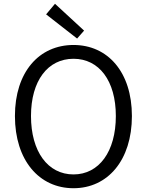

<svg xmlns="http://www.w3.org/2000/svg" viewBox="-20 -983 777 1016"><path d="M369 13C550 13 678 -135 678 -369C678 -602 550 -745 369 -745C187 -745 59 -602 59 -369C59 -135 187 13 369 13ZM369 -60C233 -60 144 -181 144 -369C144 -556 233 -672 369 -672C504 -672 593 -556 593 -369C593 -181 504 -60 369 -60ZM388 -779 425 -821 271 -963 224 -907Z"/></svg>

Font: Noto Sans CJK HK DemiLight
Style: Regular
Weight: 350
Designer: Ryoko NISHIZUKA 西塚涼子 (kana, bopomofo & ideographs); Paul D. Hunt (Latin, Greek & Cyrillic); Sandoll Communications 산돌커뮤니
Foundry: Adobe
Version: Version 2.004;hotconv 1.0.118;makeotfexe 2.5.65603